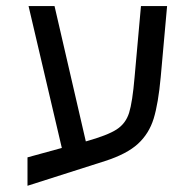

<svg xmlns="http://www.w3.org/2000/svg" viewBox="-20 -629 640 632"><path d="M70.5 -111 183.5 -142 74 -609H159.5L262.5 -163.5Q334 -183.5 364 -203Q394 -222.5 405 -257.8Q416 -293 423 -375L444 -609H530L509 -375Q501 -288 485.8 -238.5Q470.5 -189 434 -155.5Q397.5 -122 326 -99L70.5 -17.5Z"/></svg>

Font: JuliaMono
Style: Regular
Weight: 400
Monospace: yes
Designer: cormullion
Foundry: corm
Version: Version 0.055; ttfautohint (v1.8.4)